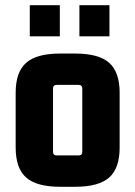

<svg xmlns="http://www.w3.org/2000/svg" viewBox="-20 -705 518 735"><path d="M281 -380H197Q183 -380 183 -366V-124Q183 -110 197 -110H281Q295 -110 295 -124V-366Q295 -380 281 -380ZM40 -140V-350Q40 -429 80 -464.5Q120 -500 210 -500H268Q358 -500 398 -464.5Q438 -429 438 -350V-140Q438 -61 398 -25.5Q358 10 268 10H210Q120 10 80 -25.5Q40 -61 40 -140ZM209 -566H94V-685H209ZM399 -566H284V-685H399Z"/></svg>

Font: Gemunu Libre ExtraLight ExtraBold
Style: Regular
Weight: 800
Version: Version 1.100